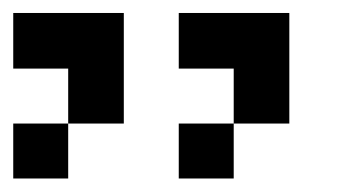

<svg xmlns="http://www.w3.org/2000/svg" viewBox="-20 -796 540 290"><path d="M250 -692.4V-776.4H417V-609.4H333V-692.4ZM250 -526.4V-609.4H333V-526.4ZM0 -692.4V-776.4H167V-609.4H83V-692.4ZM0 -526.4V-609.4H83V-526.4Z"/></svg>

Font: KH Dot Kodenmachou 12
Style: Regular
Weight: 400
Designer: Original version for X68000 by Keitarou Hiraki (http://hp.vector.co.jp/authors/VA000874/) / TrueType conversion by Homem
Version: Version 1.00.20150527